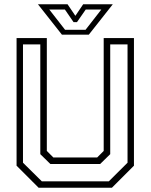

<svg xmlns="http://www.w3.org/2000/svg" viewBox="-20 -878 704 898"><path d="M160.5 0 57.5 -103V-700H199V-172L229.5 -141.5H434.5L465 -172V-700H606.5V-103L503.5 0ZM175.5 -30H489L576.5 -117V-670.5H495.5V-157L448.5 -111H215.5L168.5 -157V-670.5H87.5V-117ZM269.5 -716 157.5 -858H296L332.5 -804L369 -858H507.5L395.5 -716ZM284.5 -738.5H380L454 -833.5H381L340 -774.5H324L283.5 -833.5H210.5Z"/></svg>

Font: Tourney Thin Light
Style: Regular
Weight: 300
Version: Version 1.015